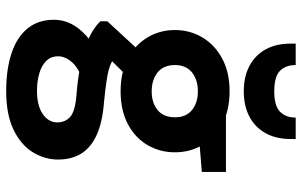

<svg xmlns="http://www.w3.org/2000/svg" viewBox="-202 -566 999 636"><g transform="rotate(90 298.0 -247.5)"><path d="M281 232Q210 232 156.5 214.5Q103 197 74 161.5Q45 126 45 74Q45 39 63 8.5Q81 -22 115.5 -47.5Q150 -73 201 -91L251 -24Q206 -9 186 13.5Q166 36 166 60Q166 84 181.5 99.5Q197 115 223 122.5Q249 130 281 130Q312 130 335 122Q358 114 371.5 98.5Q385 83 385 63Q385 36 366 19.5Q347 3 292 -1Q241 -5 202 -13Q163 -21 133.5 -31Q104 -41 83 -54Q62 -67 50 -80V-103L157 -219L251 -188L127 -63L166 -129Q176 -122 187 -116.5Q198 -111 213.5 -107Q229 -103 254 -99.5Q279 -96 318 -92Q384 -87 426 -68Q468 -49 488 -17Q508 15 508 60Q508 104 484 143.5Q460 183 409.5 207.5Q359 232 281 232ZM282 -147Q219 -147 173.5 -171Q128 -195 103.5 -236Q79 -277 79 -327Q79 -377 103.5 -418Q128 -459 173.5 -483.5Q219 -508 282 -508Q345 -508 390.5 -483.5Q436 -459 460 -418Q484 -377 484 -327Q484 -277 460 -236Q436 -195 390.5 -171Q345 -147 282 -147ZM282 -250Q320 -250 344 -269.5Q368 -289 368 -327Q368 -364 344 -383.5Q320 -403 282 -403Q244 -403 219.5 -383.5Q195 -364 195 -327Q195 -289 219.5 -269.5Q244 -250 282 -250ZM363 -401 341 -496H549V-416ZM282 -555Q233 -555 197.5 -574Q162 -593 143 -627.5Q124 -662 124 -710V-727H195Q195 -694 214 -675Q233 -656 282 -656Q330 -656 349.5 -675Q369 -694 369 -727H440V-710Q440 -662 420.5 -627Q401 -592 365.5 -573.5Q330 -555 282 -555Z"/></g></svg>

Font: DM Sans 24pt
Style: Bold
Weight: 700
Designer: Colophon Foundry, Jonny Pinhorn
Foundry: Colophon Foundry
Version: Version 4.004;gftools[0.9.30]